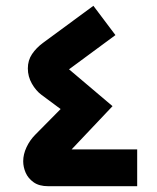

<svg xmlns="http://www.w3.org/2000/svg" viewBox="-20 -642 540 662"><path d="M146 0Q115 0 96 -13.5Q77 -27 68.5 -46.5Q60 -66 60 -86Q60 -110 71.5 -134.5Q83 -159 102 -178L189 -266L123 -315Q104 -329 90 -353.5Q76 -378 76 -406Q76 -434 90.5 -455.5Q105 -477 128 -494L302 -622L378 -521L218 -403L368 -276L227 -127H453V0Z"/></svg>

Font: Reem Kufi SemiBold
Style: Regular
Weight: 600
Designer: Khaled Hosny
Version: Version 1.001